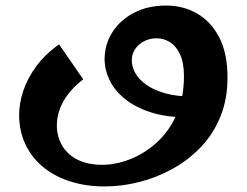

<svg xmlns="http://www.w3.org/2000/svg" viewBox="-20 -423 890 692"><path d="M357 249Q290 249 233.5 231Q177 213 136 179.5Q95 146 72 98Q49 50 49 -9Q49 -51 64 -96Q79 -141 111 -184.5Q143 -228 193 -263L280 -137Q234 -102 209.5 -59.5Q185 -17 185 29Q185 70 204.5 102.5Q224 135 260.5 153Q297 171 348 171Q397 171 448.5 151Q500 131 544.5 91Q589 51 616 -9Q643 -69 643 -149Q643 -197 629 -227Q615 -257 592.5 -271Q570 -285 544 -285Q520 -285 499.5 -274.5Q479 -264 467 -246Q455 -228 455 -206Q455 -182 468 -159Q481 -136 508 -117Q535 -98 576.5 -86.5Q618 -75 675 -75L657 0Q579 0 522.5 -18.5Q466 -37 429 -67.5Q392 -98 374.5 -135Q357 -172 357 -210Q357 -262 384.5 -306Q412 -350 462 -376.5Q512 -403 579 -403Q640 -403 690 -374.5Q740 -346 770 -288.5Q800 -231 800 -143Q800 -66 774.5 -3Q749 60 704 107Q659 154 602 185.5Q545 217 482 233Q419 249 357 249Z"/></svg>

Font: Marhey Medium
Style: Regular
Weight: 500
Designer: Nur Syamsi & Bustanul Arifin
Foundry: Namelatype
Version: Version 1.000